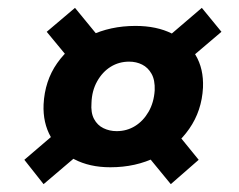

<svg xmlns="http://www.w3.org/2000/svg" viewBox="-20 -543 609 489"><path d="M261 -117Q208 -117 169 -137.5Q130 -158 109.5 -194Q89 -230 91 -277Q94 -337 125.5 -382Q157 -427 209 -452Q261 -477 325 -477Q379 -477 418 -457.5Q457 -438 478 -403Q499 -368 497 -320Q494 -261 462 -215Q430 -169 378 -143Q326 -117 261 -117ZM91 -74 42 -136 153 -231 218 -182ZM415 -74 337 -169 412 -227 486 -136ZM277 -209Q303 -209 324 -222Q345 -235 358.5 -258.5Q372 -282 374 -313Q375 -339 366 -355Q357 -371 342 -378.5Q327 -386 309 -386Q283 -386 262 -373Q241 -360 227.5 -336Q214 -312 213 -281Q211 -256 219.5 -240Q228 -224 243.5 -216.5Q259 -209 277 -209ZM175 -370 99 -462 171 -523 253 -423ZM424 -360 376 -422 494 -523 544 -462Z"/></svg>

Font: DM Sans Black
Style: Italic
Weight: 900
Italic angle: -10°
Designer: Colophon Foundry, Jonny Pinhorn
Foundry: Colophon Foundry
Version: Version 4.004;gftools[0.9.30]